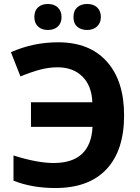

<svg xmlns="http://www.w3.org/2000/svg" viewBox="-20 -937 703 967"><path d="M153 -851Q153 -883 171.5 -900Q190 -917 221 -917Q253 -917 271.5 -899Q290 -881 290 -851Q290 -821 271.5 -803.5Q253 -786 221 -786Q190 -786 171.5 -803.5Q153 -821 153 -851ZM350 -851Q350 -883 369 -900Q388 -917 419 -917Q451 -917 469.5 -899.5Q488 -882 488 -851Q488 -822 469 -804Q450 -786 419 -786Q388 -786 369 -802.5Q350 -819 350 -851ZM48 -27V-154Q168 -116 250 -116Q437 -116 446 -298H136V-422H445Q442 -505 395 -551.5Q348 -598 270 -598Q226 -598 181 -586Q136 -574 83 -552L35 -674Q147 -724 273 -724Q431 -724 518 -627Q605 -530 605 -356Q605 -179 516 -84.5Q427 10 259 10Q141 10 48 -27Z"/></svg>

Font: OpenSansMMV
Style: Bold
Weight: 700
Foundry: Ascender Corporation
Version: Version 4.001